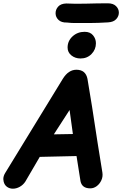

<svg xmlns="http://www.w3.org/2000/svg" viewBox="-58 -1137 738 1159"><path d="M-36 -41Q-31 -20 -15.5 -9Q0 2 20 2Q41 2 61.5 -9.5Q82 -21 95 -41L182 -190L404 -195L428 -43Q437 0 487 0Q508 0 526 -13.5Q544 -27 554 -49Q564 -71 560 -96L531 -276L498 -491L470 -661Q459 -716 403 -716Q355 -716 321 -661L-26 -94Q-38 -75 -38 -56Q-38 -51 -36 -41ZM267 -326 362 -473 382 -328 267 -326ZM428 -784Q468 -784 494.5 -811Q521 -838 521 -876Q521 -903 503.5 -924Q486 -945 453 -945Q410 -945 380 -917.5Q350 -890 350 -850Q350 -821 373 -802.5Q396 -784 428 -784ZM391 -998H480Q532 -998 595 -1002Q628 -1004 644 -1022Q660 -1040 659.5 -1062Q659 -1084 642 -1100.5Q625 -1117 593 -1117Q531 -1117 464 -1115Q396 -1113 342 -1116Q309 -1115 293 -1097Q277 -1079 277.5 -1056Q278 -1033 295.5 -1016.5Q313 -1000 346 -1001Q372 -998 391 -998Z"/></svg>

Font: Balsamiq Sans
Style: Bold Italic
Weight: 700
Italic angle: -12°
Designer: Michael Angeles
Foundry: Balsamiq SRL
Version: Version 1.020; ttfautohint (v1.8.4.7-5d5b);gftools[0.9.26]